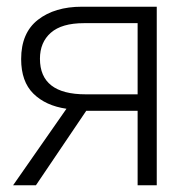

<svg xmlns="http://www.w3.org/2000/svg" viewBox="-20 -552 575 572"><path d="M87 0H19L178 -228Q116 -237 79.5 -273Q43 -309 43 -376Q43 -454 93 -493Q143 -532 224 -532H447V0H390V-222H237ZM99 -377Q99 -271 235 -271H390V-483H230Q164 -483 131.5 -454.5Q99 -426 99 -377Z"/></svg>

Font: Noto Sans Light
Style: Regular
Weight: 300
Designer: Monotype Design Team
Foundry: Monotype Imaging Inc.
Version: Version 2.007